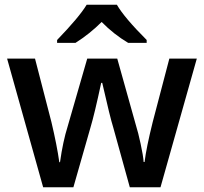

<svg xmlns="http://www.w3.org/2000/svg" viewBox="-20 -786 857 806"><path d="M524.9 0 455.1 -252Q442.4 -292 409.2 -438H404.8Q376.5 -306.2 359.9 -251L288.1 0H161.1L9.8 -540H127L195.8 -273.9Q219.2 -175.3 229 -105H231.9Q244.1 -192.4 264.2 -255.9L346.2 -540H472.2L551.8 -255.9Q559.6 -231.9 570.3 -182.6Q581.1 -133.3 583 -106H586.9Q594.2 -166 621.1 -273.9L690.9 -540H806.2L653.8 0ZM219.7 -606V-618.2Q313 -714.8 343.8 -766.1H470.7Q501.5 -712.4 595.7 -618.2V-606H518.1Q458 -641.6 406.7 -693.8Q356.4 -643.6 296.9 -606Z"/></svg>

Font: OpenSans-Semibold
Style: Regular
Weight: 600
Foundry: Ascender Corporation
Version: Version 1.10